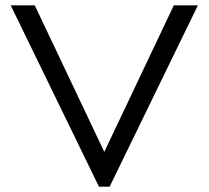

<svg xmlns="http://www.w3.org/2000/svg" viewBox="-20 -688 780 718"><path d="M390 10H350L20 -668H110L370 -120L630 -668H720Z"/></svg>

Font: Madhuban Light
Style: Regular
Weight: 300
Designer: jaikishan Patel
Foundry: MagicType
Version: Version 1.000